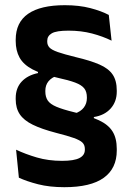

<svg xmlns="http://www.w3.org/2000/svg" viewBox="-20 -672 524 758"><path d="M351 -186.5 274.5 -223.5Q299 -231.5 311 -247.5Q323 -263.5 323 -284.5V-287.5Q323 -310 312.5 -323.2Q302 -336.5 276.8 -346Q251.5 -355.5 205.5 -365.5Q144.5 -379 108.5 -398Q72.5 -417 57.2 -444.8Q42 -472.5 42 -510V-515Q42 -583.5 91 -617.5Q140 -651.5 236 -651.5Q292.5 -651.5 336.5 -640Q380.5 -628.5 409.5 -613L420.5 -511.5Q386 -528.5 343.2 -539.8Q300.5 -551 250.5 -551Q202.5 -551 184.5 -540.5Q166.5 -530 166.5 -511V-507.5Q166.5 -494 175.2 -484.5Q184 -475 208.2 -466.5Q232.5 -458 279 -446.5Q336.5 -433 372.2 -417.5Q408 -402 424.5 -378Q441 -354 441 -314.5V-310.5Q441 -270.5 416.8 -243.5Q392.5 -216.5 350.5 -210ZM129.5 -403.5 207 -374Q183.5 -366 171.2 -350.8Q159 -335.5 159 -314V-310.5Q159 -289.5 168.5 -275.2Q178 -261 202.8 -250.5Q227.5 -240 272.5 -229Q333.5 -214.5 370.5 -197.2Q407.5 -180 424.2 -153.2Q441 -126.5 441 -84V-78Q441 -7 389.5 30Q338 67 234 67Q175.5 67 130.5 55.5Q85.5 44 54.5 29.5L43.5 -81Q80.5 -63.5 125.8 -50.2Q171 -37 225 -37Q272 -37 293.5 -48Q315 -59 315 -80.5V-84Q315 -99.5 305.5 -109Q296 -118.5 271.5 -127.2Q247 -136 201.5 -147.5Q144 -162.5 109 -179.8Q74 -197 58 -221Q42 -245 42 -280V-284.5Q42 -324.5 65.5 -349.8Q89 -375 130 -383.5Z"/></svg>

Font: Anek Malayalam Medium SemiBold
Style: Regular
Weight: 600
Version: Version 1.003